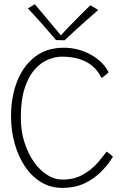

<svg xmlns="http://www.w3.org/2000/svg" viewBox="-20 -890 608 913"><path d="M517 -144.5Q492 -104 457.8 -70.5Q423.5 -37 378.8 -16.8Q334 3.5 277 3.5Q220.5 3.5 175.2 -24Q130 -51.5 98.2 -99.2Q66.5 -147 49.5 -208.5Q32.5 -270 32.5 -338Q32.5 -427.5 60.8 -501.2Q89 -575 145 -619Q201 -663 283 -663Q352 -663 411 -630.5Q470 -598 496.5 -546.5Q494 -543 487.5 -537.5Q481 -532 474.2 -527Q467.5 -522 463 -519Q458 -529 447 -545.8Q436 -562.5 415.2 -579.5Q394.5 -596.5 360 -608.5Q325.5 -620.5 273.5 -620.5Q241.5 -620.5 207.2 -606Q173 -591.5 144 -558.5Q115 -525.5 97 -469.5Q79 -413.5 79 -331Q79 -267.5 96 -213.8Q113 -160 141.2 -120Q169.5 -80 204.8 -58Q240 -36 276 -36Q332.5 -36 373.5 -59.2Q414.5 -82.5 442.2 -113.8Q470 -145 486.5 -169Q490 -167.5 496.5 -162.5Q503 -157.5 509 -152.2Q515 -147 517 -144.5ZM409.5 -865Q414 -862.5 419 -859.5Q424 -856.5 429.2 -853.5Q434.5 -850.5 439 -847.5Q443.5 -844.5 446.5 -842Q380 -784 342.2 -749.5Q304.5 -715 287.5 -698.5Q281 -698.5 273.5 -698.8Q266 -699 259 -699.2Q252 -699.5 246.5 -699.5Q217.5 -734 183.2 -772.8Q149 -811.5 112.5 -850Q118 -853 123.2 -856.2Q128.5 -859.5 134.2 -862.8Q140 -866 145.5 -869.5Q161.5 -851 182 -826.8Q202.5 -802.5 222.2 -778.8Q242 -755 256 -738.2Q270 -721.5 272.5 -718H266.5Q280.5 -734.5 306.5 -761.5Q332.5 -788.5 360.8 -816.8Q389 -845 409.5 -865Z"/></svg>

Font: Grandstander Thin Thin
Style: Regular
Weight: 250
Version: Version 1.200